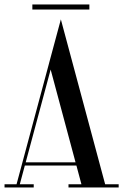

<svg xmlns="http://www.w3.org/2000/svg" viewBox="-42 -822 540 842"><path d="M99.9 -802.5V-780.3H349.9V-802.5ZM224.9 -737 172.9 -544V-543.7L30.6 -14H-22.1V0H105.9V-14H44.9L66.9 -96H293.1L315.1 -14H258.4V0H478.4V-14H419.1ZM180.1 -517 289.3 -110H70.7Z"/></svg>

Font: Picaflor 36 pt
Style: Regular
Weight: 400
Designer: Ariel Martín Pérez
Foundry: Tunera Type Foundry
Version: Version 1.000;hotconv 1.0.109;makeotfexe 2.5.65596